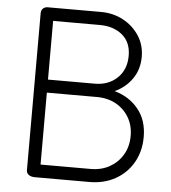

<svg xmlns="http://www.w3.org/2000/svg" viewBox="-54 -831 784 880"><g transform="rotate(5 337.5 -390.5)"><path d="M139 0Q122 0 111 -7.5Q100 -15 100 -30V-751Q100 -765 108.5 -773Q117 -781 130 -781H375Q431 -781 477 -756.5Q523 -732 551 -689.5Q579 -647 579 -592Q579 -534 548.5 -490.5Q518 -447 469 -425Q537 -406 578.5 -355Q620 -304 620 -227Q620 -161 590.5 -109.5Q561 -58 509 -29Q457 0 390 0ZM160 -60H390Q440 -60 478 -81.5Q516 -103 538 -140.5Q560 -178 560 -227Q560 -275 538 -312Q516 -349 478 -370Q440 -391 390 -391H160ZM160 -451H375Q438 -451 478.5 -489.5Q519 -528 519 -592Q519 -654 478.5 -687.5Q438 -721 375 -721H160Z"/></g></svg>

Font: ComfortaaLight
Style: Regular
Weight: 300
Designer: Johan Aakerlund
Foundry: Johan Aakerlund
Version: Version 3.104; ttfautohint (v1.8.1.43-b0c9)